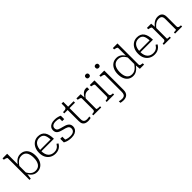

<svg xmlns="http://www.w3.org/2000/svg" viewBox="345 -2419 4309 4309"><g transform="rotate(-45 2499.5 -264.5)"><path d="M362 11Q318 11 281.5 -5Q245 -21 215.5 -51.5Q186 -82 161 -126L165 -179Q189 -134 216.5 -101.5Q244 -69 279 -52Q314 -35 357 -35Q400 -35 433 -50.5Q466 -66 488 -96.5Q510 -127 521.5 -171Q533 -215 533 -271Q533 -326 523 -369Q513 -412 492.5 -441.5Q472 -471 440.5 -486Q409 -501 366 -501Q324 -501 289 -484Q254 -467 224 -435.5Q194 -404 165 -359L162 -408Q192 -452 224 -483.5Q256 -515 293 -531Q330 -547 373 -547Q445 -547 495 -512.5Q545 -478 571 -416.5Q597 -355 597 -271Q597 -188 569 -124.5Q541 -61 488 -25Q435 11 362 11ZM113 -669Q113 -684 104.5 -691.5Q96 -699 79 -704Q62 -709 36 -714L26 -716V-758H173V-128L171 -124L152 12H113Z M756 -263Q756 -203 770.5 -159.5Q785 -116 811 -88.5Q837 -61 872 -47.5Q907 -34 948 -34Q994 -34 1026 -48.5Q1058 -63 1079 -86Q1100 -109 1115 -133L1152 -107Q1133 -72 1104 -45.5Q1075 -19 1036 -4Q997 11 947 11Q876 11 818.5 -21Q761 -53 727 -114.5Q693 -176 693 -264Q693 -348 723.5 -411.5Q754 -475 808.5 -511Q863 -547 933 -547Q989 -547 1030.5 -528Q1072 -509 1098.5 -472Q1125 -435 1138.5 -380.5Q1152 -326 1153 -254H737V-296H1109L1090 -279Q1088 -339 1078.5 -381.5Q1069 -424 1050.5 -450Q1032 -476 1003 -488.5Q974 -501 933 -501Q893 -501 860 -485.5Q827 -470 804 -440Q781 -410 768.5 -365.5Q756 -321 756 -263Z M1597 -139Q1597 -168 1584.5 -186.5Q1572 -205 1550 -217Q1528 -229 1501 -236.5Q1474 -244 1444 -251Q1412 -260 1381.5 -269.5Q1351 -279 1325.5 -295Q1300 -311 1285.5 -337Q1271 -363 1271 -403Q1271 -447 1293.5 -479Q1316 -511 1358 -529Q1400 -547 1458 -547Q1502 -547 1535.5 -541Q1569 -535 1592 -526.5Q1615 -518 1628 -510V-402H1563V-498Q1569 -496 1574 -493Q1579 -490 1582.5 -486Q1586 -482 1588.5 -476Q1591 -470 1592 -463Q1578 -476 1558 -484.5Q1538 -493 1513 -497.5Q1488 -502 1458 -502Q1392 -502 1360 -477Q1328 -452 1328 -410Q1328 -381 1340 -363Q1352 -345 1373 -334.5Q1394 -324 1421.5 -316.5Q1449 -309 1479 -301Q1511 -293 1542 -282.5Q1573 -272 1598.5 -255.5Q1624 -239 1639.5 -212Q1655 -185 1655 -145Q1655 -101 1632 -65.5Q1609 -30 1564 -9.5Q1519 11 1454 11Q1410 11 1372.5 4.5Q1335 -2 1305 -13.5Q1275 -25 1253 -38V-153H1319V-27Q1309 -33 1303 -39.5Q1297 -46 1294 -52.5Q1291 -59 1290.5 -65.5Q1290 -72 1291 -78Q1309 -65 1333.5 -55Q1358 -45 1388.5 -39Q1419 -33 1454 -33Q1501 -33 1532.5 -45Q1564 -57 1580.5 -81Q1597 -105 1597 -139Z M1720 -492V-532H1731Q1763 -532 1785.5 -536.5Q1808 -541 1820 -555Q1832 -569 1832 -597L1870 -537H2061V-492ZM1887 -142Q1887 -102 1899.5 -79Q1912 -56 1935.5 -46.5Q1959 -37 1992 -37Q2016 -37 2037 -40.5Q2058 -44 2067 -47V-2Q2056 1 2042 4Q2028 7 2012.5 9Q1997 11 1981 11Q1940 11 1904.5 -1.5Q1869 -14 1848 -47.5Q1827 -81 1827 -141V-522L1832 -530V-691H1887Z M2497 -543V-476Q2489 -478 2479.5 -479Q2470 -480 2461 -481Q2452 -482 2444 -482Q2418 -482 2396 -474.5Q2374 -467 2355.5 -453.5Q2337 -440 2320 -419Q2303 -398 2286 -371L2285 -410Q2311 -456 2337 -486.5Q2363 -517 2393 -532.5Q2423 -548 2458 -548Q2470 -548 2481.5 -546.5Q2493 -545 2497 -543ZM2150 0V-38H2153Q2192 -38 2214.5 -49.5Q2237 -61 2237 -94V-448Q2237 -463 2228.5 -470.5Q2220 -478 2203 -483Q2186 -488 2160 -493L2150 -495V-537H2284L2295 -411L2297 -413V-60Q2297 -51 2310.5 -46Q2324 -41 2343.5 -39.5Q2363 -38 2381 -38H2401V0Z M2681 -666Q2658 -666 2643 -679Q2628 -692 2628 -719Q2628 -746 2643 -759Q2658 -772 2681 -772Q2704 -772 2719.5 -759Q2735 -746 2735 -719Q2735 -692 2719.5 -679Q2704 -666 2681 -666ZM2722 -537V-92Q2722 -60 2745 -49Q2768 -38 2807 -38H2810V0H2575V-38H2578Q2617 -38 2640 -49Q2663 -60 2663 -92V-448Q2663 -470 2643.5 -478Q2624 -486 2585 -493L2575 -495V-537Z M2974 72V-448Q2974 -463 2964.5 -471Q2955 -479 2936.5 -484Q2918 -489 2892 -493L2879 -495V-537H3034V72Q3034 122 3020.5 155.5Q3007 189 2983.5 208Q2960 227 2930.5 235Q2901 243 2869 243Q2839 243 2815 239Q2791 235 2778 230V181Q2794 186 2816.5 191Q2839 196 2868 196Q2901 196 2925 185.5Q2949 175 2961.5 148Q2974 121 2974 72ZM2992 -666Q2968 -666 2953 -679Q2938 -692 2938 -719Q2938 -746 2953 -759Q2968 -772 2992 -772Q3014 -772 3029.5 -759Q3045 -746 3045 -719Q3045 -692 3029.5 -679Q3014 -666 2992 -666Z M3674 -83Q3674 -61 3696.5 -53.5Q3719 -46 3756 -42L3761 -41V0H3627L3615 -130L3614 -133V-669Q3614 -684 3605.5 -691.5Q3597 -699 3580 -704Q3563 -709 3536 -714L3527 -716V-758H3674ZM3426 -547Q3470 -547 3506 -531Q3542 -515 3572 -484.5Q3602 -454 3626 -410L3622 -356Q3599 -402 3571.5 -434.5Q3544 -467 3509.5 -484Q3475 -501 3431 -501Q3388 -501 3355 -485.5Q3322 -470 3299.5 -439.5Q3277 -409 3265.5 -364.5Q3254 -320 3254 -264Q3254 -209 3264 -166.5Q3274 -124 3294.5 -94.5Q3315 -65 3346.5 -50Q3378 -35 3421 -35Q3463 -35 3497.5 -52Q3532 -69 3562.5 -101Q3593 -133 3622 -177L3625 -128Q3595 -84 3562.5 -53Q3530 -22 3493.5 -5.5Q3457 11 3413 11Q3342 11 3292 -23.5Q3242 -58 3216 -119.5Q3190 -181 3190 -264Q3190 -347 3218.5 -411Q3247 -475 3300 -511Q3353 -547 3426 -547Z M3900 -263Q3900 -203 3914.5 -159.5Q3929 -116 3955 -88.5Q3981 -61 4016 -47.5Q4051 -34 4092 -34Q4138 -34 4170 -48.5Q4202 -63 4223 -86Q4244 -109 4259 -133L4296 -107Q4277 -72 4248 -45.5Q4219 -19 4180 -4Q4141 11 4091 11Q4020 11 3962.5 -21Q3905 -53 3871 -114.5Q3837 -176 3837 -264Q3837 -348 3867.5 -411.5Q3898 -475 3952.5 -511Q4007 -547 4077 -547Q4133 -547 4174.5 -528Q4216 -509 4242.5 -472Q4269 -435 4282.5 -380.5Q4296 -326 4297 -254H3881V-296H4253L4234 -279Q4232 -339 4222.5 -381.5Q4213 -424 4194.5 -450Q4176 -476 4147 -488.5Q4118 -501 4077 -501Q4037 -501 4004 -485.5Q3971 -470 3948 -440Q3925 -410 3912.5 -365.5Q3900 -321 3900 -263Z M4388 0V-38H4391Q4417 -38 4436 -43Q4455 -48 4465 -60Q4475 -72 4475 -94V-448Q4475 -463 4466.5 -470.5Q4458 -478 4441 -483Q4424 -488 4398 -493L4388 -495V-537H4522L4533 -417L4535 -413V-48Q4535 -45 4547 -42.5Q4559 -40 4576 -39Q4593 -38 4607 -38H4611V0ZM4969 0H4745V-38H4749Q4763 -38 4780 -39Q4797 -40 4809 -42.5Q4821 -45 4821 -48V-386Q4821 -424 4811 -448.5Q4801 -473 4778 -485Q4755 -497 4716 -497Q4681 -497 4648.5 -483Q4616 -469 4586 -442.5Q4556 -416 4527 -376L4524 -418Q4554 -461 4587 -489.5Q4620 -518 4657 -532.5Q4694 -547 4734 -547Q4783 -547 4815 -530.5Q4847 -514 4864 -480.5Q4881 -447 4881 -396V-94Q4881 -72 4891.5 -60Q4902 -48 4921 -43Q4940 -38 4966 -38H4969Z"/></g></svg>

Font: Roboto Serif 20pt ExtraLight
Style: Regular
Weight: 250
Version: Version 1.008